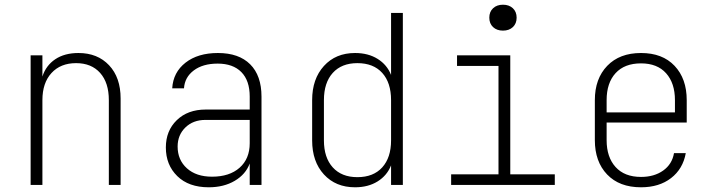

<svg xmlns="http://www.w3.org/2000/svg" viewBox="-20 -785 3040 815"><path d="M110 0V-550H160V-460Q175 -507 214.5 -533.5Q254 -560 313 -560Q394 -560 443 -508Q492 -456 492 -367V0H442V-360Q442 -434 405 -475.5Q368 -517 303 -517Q237 -517 198.5 -475Q160 -433 160 -360V0Z M866 10Q781 10 732.5 -37.5Q684 -85 684 -159Q684 -230 730.5 -275Q777 -320 853 -320H1040V-375Q1040 -443 1004.5 -479Q969 -515 904 -515Q841 -515 802.5 -486Q764 -457 761 -410H711Q715 -478 767.5 -519Q820 -560 905 -560Q994 -560 1042 -512Q1090 -464 1090 -375V0H1040V-91Q1023 -45 976.5 -17.5Q930 10 866 10ZM880 -35Q954 -35 997 -73Q1040 -111 1040 -177V-276H852Q800 -276 767 -244Q734 -212 734 -163Q734 -106 773.5 -70.5Q813 -35 880 -35Z M1487 10Q1405 10 1355 -44.5Q1305 -99 1305 -189V-360Q1305 -450 1355 -505Q1405 -560 1487 -560Q1543 -560 1583 -535Q1623 -510 1640 -467V-730H1690V0H1640V-83Q1623 -40 1583 -15Q1543 10 1487 10ZM1497 -33Q1565 -33 1602.5 -74.5Q1640 -116 1640 -189V-360Q1640 -434 1602.5 -475.5Q1565 -517 1497 -517Q1430 -517 1392.5 -475.5Q1355 -434 1355 -360V-189Q1355 -116 1392.5 -74.5Q1430 -33 1497 -33Z M1895 0V-45H2096V-505H1920V-550H2146V-45H2335V0ZM2115 -655Q2089 -655 2073 -670Q2057 -685 2057 -710Q2057 -735 2073 -750Q2089 -765 2115 -765Q2141 -765 2157 -750Q2173 -735 2173 -710Q2173 -685 2157 -670Q2141 -655 2115 -655Z M2701 10Q2609 10 2557 -44.5Q2505 -99 2505 -190V-360Q2505 -451 2557.5 -505.5Q2610 -560 2701 -560Q2792 -560 2843.5 -505.5Q2895 -451 2895 -360V-265H2555V-190Q2555 -118 2593 -76Q2631 -34 2701 -34Q2757 -34 2795 -61Q2833 -88 2841 -135H2891Q2879 -68 2828.5 -29Q2778 10 2701 10ZM2555 -308H2845V-360Q2845 -432 2807.5 -474Q2770 -516 2701 -516Q2631 -516 2593 -474.5Q2555 -433 2555 -360Z"/></svg>

Font: JetBrains Mono NL Thin
Style: Regular
Weight: 100
Monospace: yes
Designer: Philipp Nurullin, Konstantin Bulenkov
Foundry: JetBrains
Version: Version 2.305; ttfautohint (v1.8.4.7-5d5b)